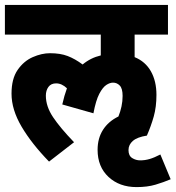

<svg xmlns="http://www.w3.org/2000/svg" viewBox="-20 -642 716 783"><path d="M378 -31Q378 -78 400 -112.5Q422 -147 463 -167Q471 -187 475.5 -208Q480 -229 480 -251Q480 -281 468.5 -293Q457 -305 441 -305Q428 -305 413.5 -295.5Q399 -286 385 -259.5Q371 -233 361 -180L234 -216Q242 -252 253 -282Q232 -302 209 -302Q188 -302 177.5 -287.5Q167 -273 167 -252Q167 -208 196.5 -164Q226 -120 282 -62L180 17Q109 -56 68 -125.5Q27 -195 27 -260Q27 -321 52 -357Q77 -393 113.5 -409Q150 -425 184 -425Q226 -425 256 -413.5Q286 -402 317 -379Q349 -406 391 -416V-501H0V-622H665V-501H529V-409Q573 -391 595.5 -351Q618 -311 618 -255Q618 -206 607 -167Q596 -128 579 -89Q540 -83 522 -67.5Q504 -52 504 -30Q504 -7 519 2.5Q534 12 552 12Q571 12 590 6.5Q609 1 634 -12L676 89Q648 101 614.5 111Q581 121 537 121Q467 121 422.5 79.5Q378 38 378 -31Z"/></svg>

Font: Noto Sans Devanagari Condensed ExtraBold
Style: Regular
Weight: 800
Width: 3
Designer: Jelle Bosma - Monotype Design Team
Foundry: Monotype Imaging Inc.
Version: Version 2.004; ttfautohint (v1.8.4.7-5d5b)